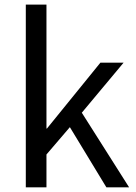

<svg xmlns="http://www.w3.org/2000/svg" viewBox="-20 -797 579 817"><path d="M89.8 0V-388.7V-777.3H177.7V-250H179.7L407.2 -530.3H505.9L328.1 -317.4L529.3 0H432.6L277.3 -255.9L177.7 -139.6V0Z"/></svg>

Font: Bpmf GenSeki Gothic R
Style: R
Weight: 400
Foundry: But Ko
Version: Version 1.320